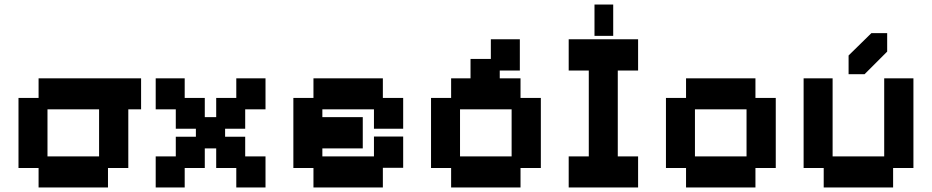

<svg xmlns="http://www.w3.org/2000/svg" viewBox="-20 -810 4082 841"><path d="M149 11V-74H61V-381H149V-467H598V-331H542V-74H453V11ZM188 -125H414V-331H188Z M662 11V-125H750V-211H838V-246H750V-331H662V-467H789V-381H877V-297H927V-381H1015V-467H1143V-331H1054V-246H966V-211H1054V-125H1143V11H1015V-74H927V-160H877V-74H789V11Z M1353 11V-74H1265V-381H1353V-467H1657V-381H1746V-246H1618V-331H1392V-297H1569V-160H1392V-125H1618V-212H1746V-75H1657V11Z M1956 11V-74H1868V-381H1956V-467H2041V-552H2130V-638H2257V-501H2169V-467H2260V-381H2349V-74H2260V11ZM1995 -125H2221V-331H1995Z M2471 11V-125H2559V-501H2471V-638H2775V-501H2686V-125H2775V11ZM2584 -653V-790H2666V-653Z M2985 11V-74H2897V-381H2985V-467H3289V-381H3378V-74H3289V11ZM3024 -125H3250V-331H3024Z M3588 11V-74H3500V-467H3627V-125H3853V-467H3981V-74H3892V11ZM3697 -485V-567L3797 -665H3866V-584L3767 -485Z"/></svg>

Font: Pixelify Sans
Style: Bold
Weight: 700
Designer: Stefie Justprince
Foundry: Typecalism Foundryline
Version: Version 1.000